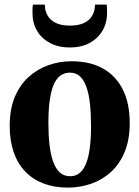

<svg xmlns="http://www.w3.org/2000/svg" viewBox="-20 -820 618 851"><path d="M23 -262Q23 -335.5 45.2 -389.2Q67.5 -443 106.2 -478.2Q145 -513.5 194.2 -531Q243.5 -548.5 297.5 -548.5Q379 -548.5 436.5 -516.2Q494 -484 524.5 -422.8Q555 -361.5 555 -274.5Q555 -200.5 532.5 -146.5Q510 -92.5 471.5 -57.5Q433 -22.5 383.5 -5.5Q334 11.5 280 11.5Q220 11.5 172.5 -6.8Q125 -25 91.5 -60Q58 -95 40.5 -146Q23 -197 23 -262ZM291 -39Q322 -39 342.5 -62.5Q363 -86 373.2 -135Q383.5 -184 383.5 -260.5Q383.5 -315 378.8 -359Q374 -403 363.2 -434Q352.5 -465 334.5 -481.5Q316.5 -498 290 -498Q258 -498 236.8 -474.8Q215.5 -451.5 205 -402.5Q194.5 -353.5 194.5 -275.5Q194.5 -221 199.5 -177.5Q204.5 -134 215.8 -103Q227 -72 245.2 -55.5Q263.5 -39 291 -39ZM290 -609.5Q240 -609.5 202.5 -629Q165 -648.5 144.5 -683Q124 -717.5 124 -762Q124 -772.5 124.2 -782.5Q124.5 -792.5 126 -799.5H179Q179 -795 179.2 -789.8Q179.5 -784.5 180.5 -778.5Q185 -757.5 197.8 -741.2Q210.5 -725 233.5 -715.8Q256.5 -706.5 290 -706.5Q324 -706.5 346.8 -715.8Q369.5 -725 382.2 -741.2Q395 -757.5 399 -778Q400 -784 400.5 -789.5Q401 -795 401 -799.5H453Q453.5 -792.5 454 -782.5Q454.5 -772.5 454.5 -762.5Q454.5 -718 433.8 -683.2Q413 -648.5 376 -629Q339 -609.5 290 -609.5Z"/></svg>

Font: Merriweather 72pt ExtraBold
Style: Regular
Weight: 800
Version: Version 2.100